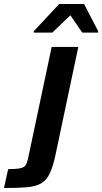

<svg xmlns="http://www.w3.org/2000/svg" viewBox="-125 -746 514 966"><path d="M-105 200 -84 105Q-41 105 -21 100Q-1 95 5.5 83Q12 71 16 52L135 -510H269L156 25Q143 88 126.5 124Q110 160 83 176Q56 192 11 196Q-34 200 -105 200ZM45 -582V-589L173 -726H298L369 -589V-582H289L229 -669L138 -582Z"/></svg>

Font: Saira SemiBold
Style: Italic
Weight: 600
Italic angle: -12°
Designer: Hector Gatti with collaboration of the Omnibus-Type team
Foundry: Omnibus-Type
Version: Version 1.100; ttfautohint (v1.8.3)